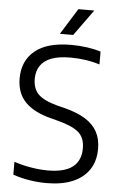

<svg xmlns="http://www.w3.org/2000/svg" viewBox="-62 -989 657 1042"><g transform="rotate(5 266.0 -468.0)"><path d="M231 9.5Q187 9.5 139.2 2Q91.5 -5.5 48.5 -20.5V-90.5Q79.5 -80 111.2 -73.2Q143 -66.5 173.5 -63Q204 -59.5 232 -59.5Q324 -59.5 368 -94.2Q412 -129 412 -195.5Q412 -252 378.8 -281.8Q345.5 -311.5 265.5 -332.5L225.5 -343Q131 -367 84 -415.8Q37 -464.5 37 -544.5Q37 -640 103.2 -694.8Q169.5 -749.5 300.5 -749.5Q343.5 -749.5 385.5 -743.8Q427.5 -738 462 -727V-657Q424 -669 383.8 -674.8Q343.5 -680.5 302.5 -680.5Q239 -680.5 198.5 -665Q158 -649.5 138.5 -620Q119 -590.5 119 -549Q119 -494.5 149.5 -464.5Q180 -434.5 255 -414.5L295.5 -404.5Q363.5 -387 407.5 -359.8Q451.5 -332.5 473 -293.2Q494.5 -254 494.5 -200.5Q494.5 -133.5 463.5 -86.8Q432.5 -40 373.5 -15.2Q314.5 9.5 231 9.5ZM233.5 -804 322 -946H408.5L306 -804Z"/></g></svg>

Font: Encode Sans SC Condensed Thin
Style: Regular
Weight: 400
Version: Version 3.002